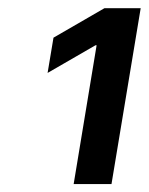

<svg xmlns="http://www.w3.org/2000/svg" viewBox="-20 -820 369 476"><path d="M162.6 -363.6 219.5 -707.7H216.6L98 -639.2L112.6 -726.6L239 -799.7H328.8L256.4 -363.6Z"/></svg>

Font: Inter P Semi Bold
Style: Italic
Weight: 600
Italic angle: 9.39999°
Designer: Rasmus Andersson
Foundry: rsms
Version: Version 3.018;git-588b23468